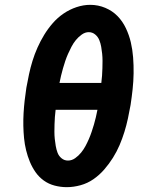

<svg xmlns="http://www.w3.org/2000/svg" viewBox="-20 -766 640 794"><path d="M256 8Q231 8 206 1.5Q181 -5 161 -19.5Q141 -34 127 -54Q113 -74 103.5 -97Q94 -120 88 -144.5Q82 -169 79.5 -194.5Q77 -220 76.5 -246Q76 -272 77.5 -298Q79 -324 82 -350.5Q85 -377 89 -403Q94 -431 100 -459Q106 -487 114.5 -514.5Q123 -542 135 -569Q147 -596 162.5 -621.5Q178 -647 198 -670Q218 -693 243 -710Q268 -727 296.5 -736.5Q325 -746 353 -746Q386 -746 415.5 -733.5Q445 -721 466 -699.5Q487 -678 500.5 -649.5Q514 -621 521 -591Q528 -561 530.5 -528.5Q533 -496 532.5 -463Q532 -430 528.5 -397.5Q525 -365 520 -332Q515 -304 509 -276Q503 -248 494.5 -220.5Q486 -193 474.5 -166Q463 -139 447 -113.5Q431 -88 411 -65Q391 -42 366.5 -25Q342 -8 313 0Q284 8 256 8ZM399 -423Q401 -438 402 -453Q403 -468 403.5 -483.5Q404 -499 404 -514Q404 -529 402.5 -543.5Q401 -558 398.5 -572.5Q396 -587 390.5 -600.5Q385 -614 373.5 -623.5Q362 -633 347 -633Q332 -633 318 -623Q304 -613 293.5 -600Q283 -587 275.5 -572.5Q268 -558 261.5 -543.5Q255 -529 250 -514Q245 -499 240.5 -483.5Q236 -468 232.5 -453Q229 -438 226 -423ZM261 -102Q277 -102 291 -112Q305 -122 315.5 -135Q326 -148 333.5 -162Q341 -176 347.5 -191Q354 -206 359 -221Q364 -236 368.5 -251Q373 -266 376.5 -281.5Q380 -297 383 -312H210Q208 -297 207 -282Q206 -267 205.5 -252Q205 -237 205 -221.5Q205 -206 206.5 -191.5Q208 -177 210.5 -162.5Q213 -148 218 -134.5Q223 -121 234.5 -111.5Q246 -102 261 -102Z"/></svg>

Font: Iosevka Curly XBdEx
Style: Italic
Weight: 800
Width: 7
Italic angle: -9°
Monospace: yes
Designer: Belleve Invis
Foundry: Belleve Invis
Version: Version 11.1.0; ttfautohint (v1.8.3)